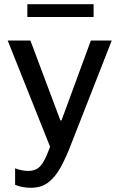

<svg xmlns="http://www.w3.org/2000/svg" viewBox="-20 -703 566 909"><path d="M126.5 186Q105.2 186 86.9 182.5Q68.5 179 51.5 172V93.8Q62.5 98.5 79.8 102.4Q97 106.2 113 106.2Q139 106.2 156.1 95.8Q173.2 85.2 187.4 60Q201.5 34.8 217.2 -8L16.5 -511H124L265.8 -133H271.2L410.2 -511H509L316.8 -20.5Q295 36.5 270.4 83.4Q245.8 130.2 211.8 158.1Q177.8 186 126.5 186ZM109.5 -622.5V-683H423.2V-622.5Z"/></svg>

Font: Chivo Medium
Style: Regular
Weight: 500
Designer: Hector Gatti
Foundry: Omnibus-Type
Version: Version 2.002